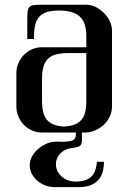

<svg xmlns="http://www.w3.org/2000/svg" viewBox="-20 -557 565 807"><path d="M324.2 0V1.5Q324.2 18.6 324.5 30Q324.7 41.5 321.5 48.6Q318.4 55.7 309.8 59.6Q301.3 63.5 283.7 64.9Q259.3 67.9 243.7 79.3Q228 90.8 220.9 106.2Q213.9 121.6 215.3 138.9Q216.8 156.2 226.6 170.9Q236.3 185.5 253.9 195.6Q271.5 205.6 296.9 206.1Q341.8 206.1 363 186Q384.3 166 387.2 123H417Q417 138.7 413.6 157Q410.2 175.3 399.7 191.2Q389.2 207 368.9 218Q348.6 229 314.9 229.5H207Q187 229 168.7 221.7Q150.4 214.4 136.2 201.9Q122.1 189.5 113.5 172.9Q105 156.2 105 137.2Q105 117.7 114.5 100.6Q124 83.5 138.9 70.3Q153.8 57.1 171.4 48.8Q189 40.5 205.1 39.1Q215.3 37.6 226.6 38.3Q237.8 39.1 247.6 39.1Q261.7 37.6 271.5 36.6Q281.2 35.6 287.6 32Q293.9 28.3 296.6 21.2Q299.3 14.2 299.3 0H156.7Q134.3 0 114.7 -8.5Q95.2 -17.1 80.6 -32Q65.9 -46.9 57.4 -66.9Q48.8 -86.9 48.8 -109.4V-249.5Q48.8 -272 57.4 -291.7Q65.9 -311.5 80.6 -326.4Q95.2 -341.3 114.7 -349.9Q134.3 -358.4 156.7 -358.4H342.8V-404.8Q342.8 -462.9 314.9 -487.8Q287.1 -512.7 229 -512.7Q200.2 -512.7 179.9 -507.1Q159.7 -501.5 147 -488.5Q134.3 -475.6 128.7 -455.1Q123 -434.6 123 -404.8V-393.1H94.7V-473.1Q94.7 -495.6 96.2 -508.3Q97.7 -521 103.5 -527.3Q109.4 -533.7 120.8 -535.4Q132.3 -537.1 152.8 -537.1H342.8Q362.8 -537.1 382.1 -527.6Q401.4 -518.1 416.7 -502.7Q432.1 -487.3 441.4 -467.8Q450.7 -448.2 450.7 -428.2V-109.4Q450.7 -87.4 441.9 -68.1Q433.1 -48.8 418 -34.2Q402.8 -19.5 383.3 -10.5Q363.8 -1.5 342.8 0ZM342.8 -334H268.1Q237.3 -334 216.1 -328.4Q194.8 -322.8 181.6 -310.1Q168.5 -297.4 162.6 -276.6Q156.7 -255.9 156.7 -226.1V-133.3Q156.7 -105.5 161.6 -85.9Q166.5 -66.4 177.2 -53.5Q188 -40.5 205.3 -33.7Q222.7 -26.9 247.6 -24.9Q273.9 -26.4 292 -33Q310.1 -39.6 321.5 -52.5Q333 -65.4 337.9 -85.2Q342.8 -105 342.8 -133.3Z"/></svg>

Font: Unique
Style: Regular
Weight: 400
Designer: Anna Pocius (aka Artmaker)
Foundry: Anna Pocius
Version: Version 1.000 2013 initial release